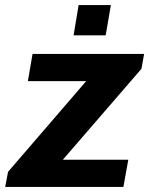

<svg xmlns="http://www.w3.org/2000/svg" viewBox="-41 -740 590 760"><path d="M-20.5 0 -9.1 -59.8 300.1 -418.8H69.3L87.8 -526.4H529.4L519 -467.8L207.7 -107.6H466.8L447.5 0ZM250.3 -600.1 270.2 -720H397.9L377.3 -600.1Z"/></svg>

Font: Archivo Variable SemiBold
Style: Italic
Weight: 600
Italic angle: -10°
Designer: Hector Gatti
Foundry: Omnibus-Type
Version: Version 2.001